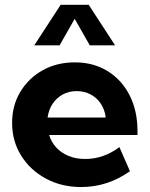

<svg xmlns="http://www.w3.org/2000/svg" viewBox="-20 -752 609 782"><path d="M509.3 -54.7Q418.5 9.8 310.5 9.8Q230.5 9.8 166.7 -24.7Q103 -59.1 66.2 -118.2Q29.3 -177.2 29.3 -251.5Q29.3 -322.3 62.7 -377.9Q96.2 -433.6 153.8 -465.8Q211.4 -498 284.7 -498Q360.4 -498 418 -462.6Q475.6 -427.2 507.8 -364Q540 -300.8 540 -217.8V-202.1H180.2Q189 -173.3 208.7 -151.6Q228.5 -129.9 258.5 -117.2Q288.6 -104.5 327.1 -104.5Q401.9 -104.5 466.3 -152.8ZM173.8 -273.4H410.6Q406.7 -305.2 390.9 -329.3Q375 -353.5 349.4 -367.2Q323.7 -380.9 292 -380.9Q259.8 -380.9 234.6 -366.7Q209.5 -352.5 193.8 -328.6Q178.2 -304.7 173.8 -273.4ZM448.7 -567.4H345.7L284.2 -675.3L222.7 -567.4H119.6L227.1 -732.4H341.3Z"/></svg>

Font: Kumbh Sans
Style: Bold
Weight: 700
Version: Version 1.005